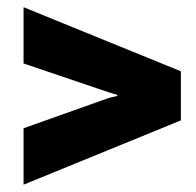

<svg xmlns="http://www.w3.org/2000/svg" viewBox="-20 -526 535 525"><path d="M474.6 -331.1V-196.8L44.4 -21V-175.3L277.8 -258.3L300.8 -263.7V-266.6L277.8 -273.4L44.4 -352.5V-506.3Z"/></svg>

Font: Battambang Black
Style: Regular
Weight: 900
Designer: Danh Hong
Version: Version 8.002; ttfautohint (v1.8.3)